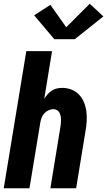

<svg xmlns="http://www.w3.org/2000/svg" viewBox="-20 -1009 574 1029"><path d="M0 0 121 -735H259L217 -479Q225 -492 235 -503.5Q245 -515 258 -523.5Q271 -532 285.5 -535Q300 -538 314 -538Q340 -538 364 -528.5Q388 -519 404.5 -501Q421 -483 430.5 -459.5Q440 -436 443 -410.5Q446 -385 444.5 -358.5Q443 -332 438 -305L388 0H250L303 -324Q305 -335 306 -345.5Q307 -356 307 -366.5Q307 -377 305 -387Q303 -397 298.5 -405.5Q294 -414 285 -419Q276 -424 266 -424Q253 -424 240 -418Q227 -412 217.5 -401.5Q208 -391 203 -378Q198 -365 196 -352L138 0ZM271 -799 163 -927 250 -983 335 -863 461 -989 534 -921 381 -799Z"/></svg>

Font: Iosevka Curly Heavy Oblique
Style: Regular
Weight: 900
Italic angle: -9°
Monospace: yes
Designer: Belleve Invis
Foundry: Belleve Invis
Version: Version 11.1.0; ttfautohint (v1.8.3)